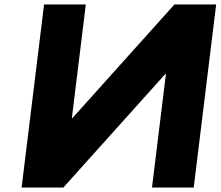

<svg xmlns="http://www.w3.org/2000/svg" viewBox="-20 -845 994 865"><path d="M727.5 -512H725.1L265.3 0H77.3L178.6 -825H366.6L303.8 -313H306.2L765.9 -825H953.9L852.7 0H664.7Z"/></svg>

Font: Hussar
Style: BdSuprExtOblOne
Weight: 700
Foundry: Cannot Into Space Fonts
Version: Version 2.00